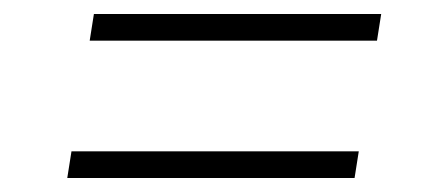

<svg xmlns="http://www.w3.org/2000/svg" viewBox="-20 -477 640 274"><path d="M108 -419 114 -457H524L518 -419ZM486 -223H76L82 -261H492Z"/></svg>

Font: Iosevka XLt Ex Obl
Style: Regular
Weight: 200
Width: 7
Italic angle: -9°
Monospace: yes
Designer: Belleve Invis
Foundry: Belleve Invis
Version: Version 32.5.0; ttfautohint (v1.8.4)